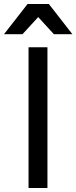

<svg xmlns="http://www.w3.org/2000/svg" viewBox="-54 -935 380 955"><path d="M88 -700H182V0H88ZM83 -915H189L306 -765H214L136 -850L58 -765H-34Z"/></svg>

Font: PT Root UI Medium
Style: Regular
Weight: 500
Designer: Vitaly Kuzmin
Foundry: ParaType Ltd.
Version: Version 2.001G